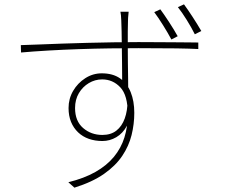

<svg xmlns="http://www.w3.org/2000/svg" viewBox="-20 -824 1040 885"><path d="M573 -770Q573 -767 572 -759Q571 -751 570.5 -743Q570 -735 570 -730Q569 -711 569 -679.5Q569 -648 569 -610.5Q569 -573 569.5 -535Q570 -497 570.5 -463Q571 -429 571 -405L543 -440Q543 -448 543 -474Q543 -500 542.5 -536.5Q542 -573 541.5 -611Q541 -649 540.5 -681Q540 -713 539 -730Q539 -740 537.5 -753.5Q536 -767 535 -770ZM76 -616Q113 -617 161.5 -619Q210 -621 266.5 -623Q323 -625 383.5 -626.5Q444 -628 503.5 -629Q563 -630 618 -630Q671 -630 715.5 -629.5Q760 -629 794.5 -629Q829 -629 854 -628.5Q879 -628 894 -628V-598Q857 -600 793 -601Q729 -602 619 -602Q558 -602 487.5 -601Q417 -600 343.5 -597.5Q270 -595 201.5 -591Q133 -587 77 -582ZM584 -331Q584 -279 565 -244Q546 -209 516 -191.5Q486 -174 452 -174Q418 -174 389.5 -184Q361 -194 340 -214Q319 -234 307.5 -262Q296 -290 296 -326Q296 -369 317 -405Q338 -441 373 -463.5Q408 -486 449 -486Q500 -486 533 -463Q566 -440 582.5 -399Q599 -358 599 -304Q599 -252 586.5 -201.5Q574 -151 543.5 -105.5Q513 -60 459.5 -22.5Q406 15 323 41L295 16Q368 -2 420 -31.5Q472 -61 505 -101Q538 -141 553.5 -190.5Q569 -240 569 -298Q569 -385 534.5 -421.5Q500 -458 451 -458Q418 -458 389.5 -441Q361 -424 343.5 -394.5Q326 -365 326 -326Q326 -266 363 -234Q400 -202 452 -202Q491 -202 516.5 -222Q542 -242 555 -278Q568 -314 568 -361ZM719 -781Q736 -758 759.5 -722Q783 -686 799 -657L770 -642Q754 -672 731.5 -708Q709 -744 691 -768ZM828 -804Q845 -781 867.5 -746.5Q890 -712 908 -681L878 -666Q862 -698 840.5 -732.5Q819 -767 800 -791Z"/></svg>

Font: Noto Sans SC Thin Thin
Style: Regular
Weight: 250
Version: Version 2.004-H2;hotconv 1.0.118;makeotfexe 2.5.65603